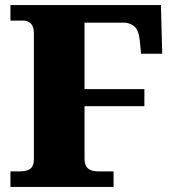

<svg xmlns="http://www.w3.org/2000/svg" viewBox="-20 -734 684 754"><path d="M21 0V-61H56Q77 -61 89.5 -66Q102 -71 107.5 -81.5Q113 -92 113 -109V-603Q113 -621 107.5 -632Q102 -643 92.5 -648Q83 -653 71 -653H21V-714H612L617 -523H534L529 -575Q524 -619 505.5 -632Q487 -645 468 -645H312V-384H547V-317H312V-110Q312 -95 317 -84Q322 -73 334 -67Q346 -61 366 -61H426V0Z"/></svg>

Font: Noto Serif Hebrew Black
Style: Regular
Weight: 900
Version: Version 2.003